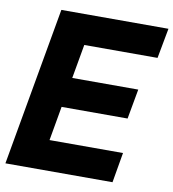

<svg xmlns="http://www.w3.org/2000/svg" viewBox="-84 -837 823 911"><g transform="rotate(10 327.0 -381.5)"><path d="M519 0H3L138 -763H654L627 -618H274L245 -454H563L537 -310H219L190 -145H544Z"/></g></svg>

Font: Open Sauce Sans ExBold Italic
Style: Regular
Weight: 800
Italic angle: -10°
Designer: Alfredo Marco Pradil
Foundry: Creative Sauce Fz LLC
Version: Version 1.477